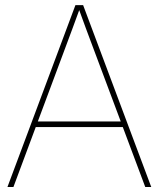

<svg xmlns="http://www.w3.org/2000/svg" viewBox="-20 -748 635 768"><path d="M9.8 0 281.7 -727.5H312.5L585 0H561L471.2 -239.7H123L33.7 0ZM131.3 -262.2H462.9L350.1 -563.5Q336.4 -599.6 323.2 -635.5Q310.1 -671.4 296.9 -707.5Q283.7 -671.4 270.5 -635.5Q257.3 -599.6 243.7 -563.5Z"/></svg>

Font: Inter Display Thin
Style: Regular
Weight: 100
Designer: Rasmus Andersson
Foundry: rsms
Version: Version 4.000;git-a52131595